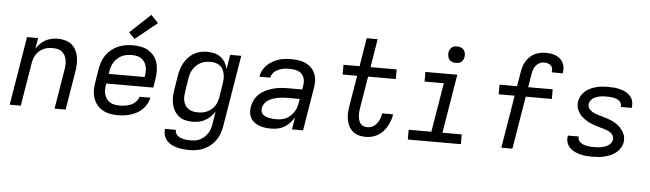

<svg xmlns="http://www.w3.org/2000/svg" viewBox="-56 -998 4912 1450"><g transform="rotate(5 2400.0 -273.0)"><path d="M32 0 118 -520H202L188 -437Q201 -458 218.5 -476Q236 -494 258 -506Q280 -518 304 -523Q328 -528 351 -528Q380 -528 407.5 -520.5Q435 -513 455.5 -496.5Q476 -480 488.5 -455.5Q501 -431 506 -404Q511 -377 510 -348Q509 -319 504 -290L456 0H372L422 -302Q425 -321 425.5 -340Q426 -359 422.5 -376.5Q419 -394 410 -409.5Q401 -425 387.5 -435.5Q374 -446 356 -450Q338 -454 319 -454Q302 -454 284.5 -451.5Q267 -449 250 -441Q233 -433 218.5 -421Q204 -409 194 -393.5Q184 -378 178.5 -361Q173 -344 170 -327L116 0Z M852 8Q820 8 790 2Q760 -4 735 -18.5Q710 -33 692 -56Q674 -79 665 -107.5Q656 -136 656 -167Q656 -198 662 -230L678 -330Q683 -357 692.5 -384Q702 -411 719 -435Q736 -459 759.5 -477.5Q783 -496 810 -507.5Q837 -519 864.5 -523.5Q892 -528 919 -528Q951 -528 981 -522.5Q1011 -517 1036.5 -502Q1062 -487 1080.5 -464Q1099 -441 1107.5 -412.5Q1116 -384 1116.5 -353Q1117 -322 1112 -290L1101 -223H745L744 -218Q740 -198 739.5 -178.5Q739 -159 744 -141Q749 -123 759.5 -108Q770 -93 785.5 -83Q801 -73 820 -69.5Q839 -66 859 -66Q880 -66 901.5 -69Q923 -72 944 -81Q965 -90 981.5 -107Q998 -124 1003 -145H1086Q1081 -121 1068.5 -98Q1056 -75 1037.5 -56.5Q1019 -38 996 -25.5Q973 -13 949 -5.5Q925 2 900.5 5Q876 8 852 8ZM757 -297H1029L1030 -302Q1033 -322 1033.5 -341Q1034 -360 1029.5 -378Q1025 -396 1015 -411Q1005 -426 990.5 -436Q976 -446 957.5 -450Q939 -454 919 -454Q901 -454 882 -451Q863 -448 845.5 -440Q828 -432 812.5 -418.5Q797 -405 786 -388.5Q775 -372 769 -354Q763 -336 760 -318ZM928 -577 883 -623 1039 -769 1094 -711Z M1414 223Q1389 223 1365.5 220.5Q1342 218 1319 212Q1296 206 1275.5 195Q1255 184 1240.5 167Q1226 150 1219.5 127Q1213 104 1216 80H1299Q1297 94 1303 105.5Q1309 117 1319 125Q1329 133 1341 137.5Q1353 142 1366 145Q1379 148 1392.5 148.5Q1406 149 1420 149Q1437 149 1455 146Q1473 143 1490 134Q1507 125 1521 111.5Q1535 98 1545.5 82Q1556 66 1561.5 48.5Q1567 31 1570 13L1586 -84Q1573 -63 1554 -44.5Q1535 -26 1513 -14Q1491 -2 1466.5 3Q1442 8 1418 8Q1389 8 1361.5 1Q1334 -6 1313 -23Q1292 -40 1278.5 -64Q1265 -88 1259.5 -115.5Q1254 -143 1255.5 -172Q1257 -201 1262 -230L1278 -330Q1282 -355 1290 -379.5Q1298 -404 1310.5 -427Q1323 -450 1342 -470Q1361 -490 1384 -503.5Q1407 -517 1432.5 -522.5Q1458 -528 1483 -528Q1511 -528 1538 -521.5Q1565 -515 1586 -499Q1607 -483 1620.5 -460Q1634 -437 1640 -411L1658 -520H1742L1652 25Q1647 52 1637.5 78.5Q1628 105 1611.5 129Q1595 153 1571.5 172Q1548 191 1522 202.5Q1496 214 1468.5 218.5Q1441 223 1414 223ZM1451 -66Q1468 -66 1485.5 -68.5Q1503 -71 1520.5 -78.5Q1538 -86 1552.5 -98Q1567 -110 1578 -125.5Q1589 -141 1595 -158.5Q1601 -176 1604 -193L1620 -293Q1624 -313 1624.5 -332.5Q1625 -352 1621.5 -370.5Q1618 -389 1609.5 -405.5Q1601 -422 1586.5 -433.5Q1572 -445 1553.5 -449.5Q1535 -454 1515 -454Q1497 -454 1478.5 -451Q1460 -448 1442.5 -439.5Q1425 -431 1410.5 -417.5Q1396 -404 1385.5 -388Q1375 -372 1369 -354Q1363 -336 1360 -318L1344 -218Q1341 -199 1340 -180Q1339 -161 1343 -143Q1347 -125 1356.5 -110Q1366 -95 1380.5 -84.5Q1395 -74 1413.5 -70Q1432 -66 1451 -66Z M2016 8Q1993 8 1970.5 5.5Q1948 3 1927.5 -4.5Q1907 -12 1889 -24.5Q1871 -37 1860 -55.5Q1849 -74 1846 -96.5Q1843 -119 1847 -142Q1852 -169 1865 -195.5Q1878 -222 1900.5 -242Q1923 -262 1950 -274.5Q1977 -287 2005 -294.5Q2033 -302 2061 -304.5Q2089 -307 2116 -307H2223L2228 -339Q2232 -364 2226.5 -388Q2221 -412 2204 -427.5Q2187 -443 2163.5 -448.5Q2140 -454 2115 -454Q2101 -454 2087 -453Q2073 -452 2058.5 -448.5Q2044 -445 2030.5 -439Q2017 -433 2005 -424Q1993 -415 1985 -402Q1977 -389 1975 -375H1892Q1896 -399 1907.5 -422Q1919 -445 1937.5 -463.5Q1956 -482 1978.5 -494.5Q2001 -507 2024.5 -515Q2048 -523 2072.5 -525.5Q2097 -528 2121 -528Q2149 -528 2177 -524Q2205 -520 2229 -509Q2253 -498 2272 -479.5Q2291 -461 2301.5 -436.5Q2312 -412 2313.5 -384Q2315 -356 2310 -327L2256 0H2172L2187 -92Q2174 -70 2155.5 -50Q2137 -30 2114 -16.5Q2091 -3 2066 2.5Q2041 8 2016 8ZM2049 -66Q2068 -66 2087 -69.5Q2106 -73 2123.5 -82Q2141 -91 2156 -105.5Q2171 -120 2181.5 -137Q2192 -154 2197.5 -172.5Q2203 -191 2206 -210L2210 -234H2115Q2097 -234 2079.5 -232.5Q2062 -231 2044 -227.5Q2026 -224 2008 -218Q1990 -212 1973 -201.5Q1956 -191 1945 -174.5Q1934 -158 1931 -140Q1929 -126 1932.5 -113.5Q1936 -101 1945.5 -92Q1955 -83 1968 -78Q1981 -73 1994 -70.5Q2007 -68 2021 -67Q2035 -66 2049 -66Z M2730 8Q2703 8 2678 1Q2653 -6 2633.5 -22Q2614 -38 2602.5 -61Q2591 -84 2586 -110Q2581 -136 2582.5 -163Q2584 -190 2589 -217L2627 -446H2517V-520H2639L2674 -735H2757L2722 -520H2920V-447H2710L2670 -205Q2667 -190 2666 -174.5Q2665 -159 2666.5 -143.5Q2668 -128 2672 -114Q2676 -100 2684.5 -88.5Q2693 -77 2707.5 -71.5Q2722 -66 2737 -66Q2750 -66 2763.5 -70Q2777 -74 2788.5 -82.5Q2800 -91 2809 -102.5Q2818 -114 2824 -127Q2830 -140 2834 -153Q2838 -166 2840 -179L2841 -180H2924L2923 -179Q2920 -156 2911.5 -133Q2903 -110 2891 -88Q2879 -66 2862 -47.5Q2845 -29 2823 -16Q2801 -3 2777 2.5Q2753 8 2730 8Z M3453 0H3050V-74H3222L3284 -447H3138V-520H3380L3306 -74H3452ZM3360 -608Q3346 -608 3332 -613Q3318 -618 3310 -629Q3302 -640 3299.5 -655Q3297 -670 3299 -685Q3301 -695 3306.5 -705Q3312 -715 3320.5 -721.5Q3329 -728 3339.5 -730.5Q3350 -733 3361 -733Q3375 -733 3389 -727.5Q3403 -722 3411.5 -711Q3420 -700 3422.5 -685Q3425 -670 3422 -655Q3420 -645 3414.5 -635Q3409 -625 3400.5 -618.5Q3392 -612 3381.5 -610Q3371 -608 3360 -608Z M3759 0 3825 -400H3704V-473H3837L3856 -587Q3859 -607 3866 -627.5Q3873 -648 3884.5 -666.5Q3896 -685 3912.5 -700.5Q3929 -716 3948.5 -725.5Q3968 -735 3989 -739Q4010 -743 4031 -743Q4051 -743 4070.5 -740Q4090 -737 4107.5 -730Q4125 -723 4139.5 -710.5Q4154 -698 4163 -681Q4172 -664 4174 -644.5Q4176 -625 4173 -604L4172 -600H4089V-602Q4092 -617 4088.5 -630.5Q4085 -644 4075.5 -653Q4066 -662 4052 -665.5Q4038 -669 4024 -669Q4007 -669 3991 -661Q3975 -653 3963.5 -639Q3952 -625 3946.5 -608.5Q3941 -592 3938 -575L3921 -473H4107V-400H3909L3843 0Z M4450 8Q4425 8 4401.5 6Q4378 4 4355.5 -2Q4333 -8 4312.5 -18Q4292 -28 4276.5 -44Q4261 -60 4254 -82.5Q4247 -105 4251 -129L4252 -135H4335V-133Q4332 -119 4338.5 -107.5Q4345 -96 4355 -88.5Q4365 -81 4377.5 -76.5Q4390 -72 4403 -69.5Q4416 -67 4429.5 -66.5Q4443 -66 4457 -66Q4470 -66 4483 -66.5Q4496 -67 4509.5 -69.5Q4523 -72 4536 -76.5Q4549 -81 4561.5 -88.5Q4574 -96 4582.5 -107.5Q4591 -119 4594 -132Q4596 -148 4589 -162.5Q4582 -177 4570 -186Q4558 -195 4543.5 -200.5Q4529 -206 4513.5 -210.5Q4498 -215 4483 -219Q4468 -223 4453 -228Q4438 -233 4423.5 -239Q4409 -245 4395.5 -252Q4382 -259 4369.5 -268Q4357 -277 4346 -287.5Q4335 -298 4326.5 -310.5Q4318 -323 4312.5 -337.5Q4307 -352 4305 -368Q4303 -384 4306 -400Q4310 -422 4322 -442.5Q4334 -463 4352 -478.5Q4370 -494 4392 -503.5Q4414 -513 4435.5 -518.5Q4457 -524 4479 -526Q4501 -528 4523 -528Q4547 -528 4570 -526Q4593 -524 4615 -518Q4637 -512 4657 -501.5Q4677 -491 4691.5 -475Q4706 -459 4712 -437Q4718 -415 4714 -391L4713 -385H4630L4631 -387Q4633 -400 4628 -412Q4623 -424 4613.5 -431.5Q4604 -439 4592.5 -443.5Q4581 -448 4569 -450.5Q4557 -453 4543.5 -453.5Q4530 -454 4517 -454Q4505 -454 4492.5 -453.5Q4480 -453 4467 -450.5Q4454 -448 4441.5 -443.5Q4429 -439 4417.5 -431.5Q4406 -424 4398 -412.5Q4390 -401 4388 -389Q4385 -372 4392.5 -358Q4400 -344 4412 -335Q4424 -326 4438.5 -320Q4453 -314 4468 -309.5Q4483 -305 4498 -301Q4513 -297 4528 -292Q4543 -287 4557.5 -281.5Q4572 -276 4585.5 -268.5Q4599 -261 4611.5 -252.5Q4624 -244 4634.5 -233Q4645 -222 4654 -209.5Q4663 -197 4669 -183Q4675 -169 4676.5 -153Q4678 -137 4676 -120Q4672 -98 4659 -77Q4646 -56 4627 -41Q4608 -26 4586 -16.5Q4564 -7 4541 -1.5Q4518 4 4495 6Q4472 8 4450 8Z"/></g></svg>

Font: Iosevka Extended Oblique
Style: Regular
Weight: 400
Width: 7
Italic angle: -9°
Monospace: yes
Designer: Belleve Invis
Foundry: Belleve Invis
Version: Version 32.0.1; ttfautohint (v1.8.4)